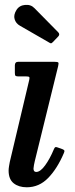

<svg xmlns="http://www.w3.org/2000/svg" viewBox="-20 -782 320 814"><path d="M226.5 -501.5 127.5 -99Q126 -93.5 124 -82.5Q122 -71.5 122 -67.5Q122 -53 133.5 -53Q151 -53 171.2 -80.8Q191.5 -108.5 208.5 -149.5Q211.5 -156.5 214.2 -158Q217 -159.5 224 -157L245 -149.5Q252 -146.5 253 -143.5Q254 -140.5 251 -133.5Q223 -67.5 184.5 -27.8Q146 12 93.5 12Q59.5 12 38 -5Q16.5 -22 16.5 -59Q16.5 -66 18.2 -77Q20 -88 21.5 -95.5L104 -443.5Q106 -452.5 104 -455.2Q102 -458 91.5 -458H59Q49 -458 46 -460.5Q43 -463 43 -472.5V-505Q43 -520 57.5 -520H210Q224.5 -520 227 -517Q229.5 -514 226.5 -501.5ZM50 -740Q62 -759 86.5 -761.2Q111 -763.5 126.5 -747L226.5 -645.5Q235.5 -636.5 227 -627.5L204.5 -604Q200 -599.5 197.5 -598.5Q195 -597.5 189.5 -601L64.5 -673Q47.5 -682.5 42 -700.5Q36.5 -718.5 50 -740Z"/></svg>

Font: Besley* Narrow Medium
Style: Italic
Weight: 500
Width: 4
Italic angle: -13°
Designer: Owen Earl
Foundry: indestructible type*
Version: Version 3.000; ttfautohint (v1.8.3)